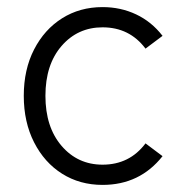

<svg xmlns="http://www.w3.org/2000/svg" viewBox="-20 -510 525 541"><path d="M269 11Q205 11 155 -20.5Q105 -52 76 -109Q47 -166 47 -240Q47 -314 76 -370.5Q105 -427 155 -458.5Q205 -490 269 -490Q320 -490 363.5 -469.5Q407 -449 438 -409L390 -373Q345 -433 269 -433Q199 -433 153.5 -380.5Q108 -328 108 -240Q108 -152 153.5 -99Q199 -46 269 -46Q345 -46 390 -106L438 -70Q374 11 269 11Z"/></svg>

Font: Zen Kaku Gothic Antique
Style: Regular
Weight: 400
Designer: Yoshimichi Ohira
Foundry: Positype
Version: Version 1.001